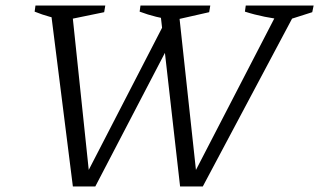

<svg xmlns="http://www.w3.org/2000/svg" viewBox="-20 -673 1152 693"><path d="M630 0 557 -643H624L690 -34H674L989 -643H1054L712 0ZM243 0 162 -643H239L303 -34H287L578 -598L608 -545L324 0ZM215 -600Q187 -605 159.5 -612.5Q132 -620 105 -631L108 -653H360L356 -629ZM607 -600Q574 -605 543.5 -612.5Q513 -620 484 -631L487 -653H739L735 -629ZM1016 -600Q973 -605 935.5 -612.5Q898 -620 864 -631L867 -653H1112L1107 -629Z"/></svg>

Font: Piazzolla Thin Light
Style: Italic
Weight: 300
Italic angle: -11.3°
Version: Version 2.005